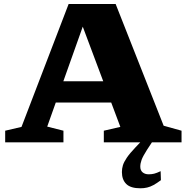

<svg xmlns="http://www.w3.org/2000/svg" viewBox="-20 -728 951 982"><path d="M219 -203.5V-312.5H588V-203.5ZM817 -85 908.5 -59.5V0H511V-59.5L595.5 -79L393 -619H413L221.5 -80.5L304.5 -59.5V0H6.5V-59.5L90 -79L331 -707.5H571.5ZM732 38Q711 71 704.2 89.5Q697.5 108 697.5 124.5Q697.5 143.5 709.5 153.5Q721.5 163.5 740.5 163.5Q756 163.5 768.8 160.2Q781.5 157 801.5 147.5L803 193.5Q781.5 209.5 765 218.5Q748.5 227.5 732.5 231.2Q716.5 235 698 235Q648 235 625.8 213Q603.5 191 603.5 152Q603.5 134.5 608.5 117.8Q613.5 101 628.5 78.8Q643.5 56.5 674 24.5L733.5 -38H782Z"/></svg>

Font: Newsreader 7pt
Style: Bold
Weight: 700
Designer: Hugues Gentile
Foundry: Production Type
Version: Version 1.003